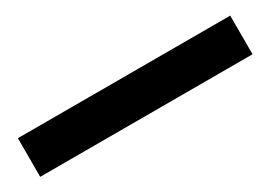

<svg xmlns="http://www.w3.org/2000/svg" viewBox="-14 -100 600 426"><g transform="rotate(-30 286.0 113.5)"><path d="M14 163H558V64H14Z"/></g></svg>

Font: Noto Sans JP Black
Style: Regular
Weight: 900
Designer: Ryoko NISHIZUKA 西塚涼子 (kana, bopomofo & ideographs); Paul D. Hunt (Latin, Greek & Cyrillic); Sandoll Communications 산돌커뮤니
Foundry: Adobe
Version: Version 2.002;hotconv 1.0.116;makeotfexe 2.5.65601